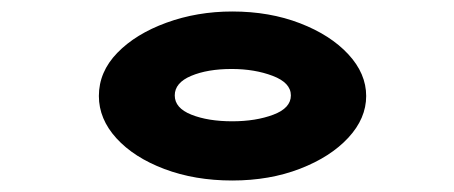

<svg xmlns="http://www.w3.org/2000/svg" viewBox="-20 -704 790 334"><path d="M384 -390Q319 -390 266 -410Q213 -430 182.5 -463.5Q152 -497 152 -537Q152 -579 184 -612Q216 -645 269.5 -664.5Q323 -684 384 -684Q449 -684 502 -663.5Q555 -643 586 -609.5Q617 -576 617 -537Q617 -498 586 -464.5Q555 -431 502 -410.5Q449 -390 384 -390ZM384 -493Q425 -493 455.5 -504.5Q486 -516 486 -538Q486 -560 454.5 -572Q423 -584 383 -584Q341 -584 312.5 -572Q284 -560 284 -538Q284 -516 313 -504.5Q342 -493 384 -493Z"/></svg>

Font: Inconsolata ExtraExpanded Black
Style: Regular
Weight: 900
Width: 8
Monospace: yes
Designer: Raph Levien, Cyreal, Brenton Simpson
Foundry: Raph Levien, Cyreal, Google
Version: Version 3.001; ttfautohint (v1.8.2.53-6de2)